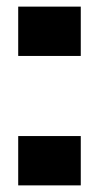

<svg xmlns="http://www.w3.org/2000/svg" viewBox="-20 -560 298 580"><path d="M35 -391V-540H224V-391ZM35 0V-149H224V0Z"/></svg>

Font: Mona Sans Expanded ExtraBold
Style: Regular
Weight: 800
Width: 7
Designer: Deni Anggara
Foundry: GitHub
Version: Version 1.001; ttfautohint (v1.8.4.7-5d5b);gftools[0.9.33]